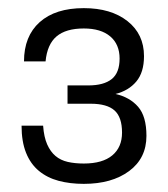

<svg xmlns="http://www.w3.org/2000/svg" viewBox="-20 -938 413 472"><path d="M186 -486Q152 -486 124 -493.5Q96 -501 75.5 -518Q55 -535 44 -562.5Q33 -590 33 -629H86Q88 -601 96 -583Q104 -565 116.5 -554.5Q129 -544 146.5 -540Q164 -536 186 -536Q232 -536 256 -556Q280 -576 280 -612Q280 -650 261.5 -666.5Q243 -683 203 -683H146V-728H197Q235 -728 254.5 -743.5Q274 -759 274 -794Q274 -829 251 -848.5Q228 -868 186 -868Q142 -868 119 -848.5Q96 -829 92 -787H39Q39 -849 77.5 -883.5Q116 -918 186 -918Q253 -918 293.5 -886Q334 -854 334 -800Q334 -760 315 -737.5Q296 -715 264 -707Q299 -699 319.5 -675.5Q340 -652 340 -604Q340 -549 297.5 -517.5Q255 -486 186 -486Z"/></svg>

Font: Firefly Display
Style: Regular
Weight: 400
Designer: Colophon Foundry, Jonny Pinhorn
Foundry: Colophon Foundry
Version: Version 1.200; ttfautohint (v1.8.3)